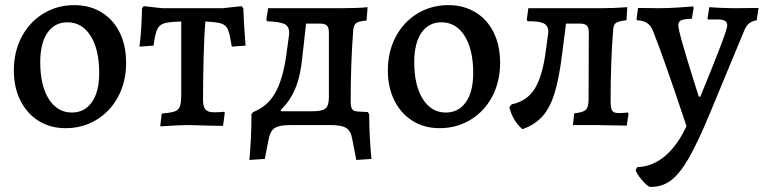

<svg xmlns="http://www.w3.org/2000/svg" viewBox="-20 -488 2979 749"><path d="M34 -213Q34 -286 64.5 -344Q95 -402 149 -435Q203 -468 270 -468Q330 -468 376 -440Q422 -412 447 -361Q472 -310 472 -243Q472 -170 441.5 -112Q411 -54 357 -21Q303 12 236 12Q176 12 130.5 -16.5Q85 -45 59.5 -96Q34 -147 34 -213ZM367 -203Q367 -295 333.5 -348Q300 -401 243 -401Q193 -401 165 -360Q137 -319 137 -246Q137 -154 170.5 -101.5Q204 -49 260 -49Q310 -49 338.5 -89.5Q367 -130 367 -203Z M611 -45Q647 -48 662 -53.5Q677 -59 682 -73.5Q687 -88 687 -121V-404Q640 -403 620.5 -397Q601 -391 593 -373Q585 -355 579 -310L524 -306Q532 -362 534 -456L541 -464L613 -456H849L922 -464L929 -456Q932 -383 938 -310L884 -306Q877 -354 869.5 -372Q862 -390 844 -396Q826 -402 781 -404Q777 -359 774.5 -270.5Q772 -182 772 -98Q772 -72 781.5 -61Q791 -50 813 -50Q842 -50 854 -52L857 -48L850 3L790 2L726 0Q670 0 605 5Z M1429 132 1370 136 1354 54Q1349 23 1331 11.5Q1313 0 1272 0H1109Q1069 0 1051.5 11.5Q1034 23 1028 55L1013 132L953 136Q961 46 961 -43L968 -51Q1023 -73 1052.5 -123.5Q1082 -174 1096 -267L1105 -333Q1108 -350 1108 -360Q1108 -385 1090.5 -394Q1073 -403 1022 -405L1019 -412L1026 -456H1311Q1379 -456 1414 -460L1410 -408Q1379 -405 1369.5 -398Q1360 -391 1358 -371Q1348 -242 1348 -94Q1348 -71 1353.5 -62.5Q1359 -54 1375 -53L1414 -51L1420 -43Q1421 50 1429 132ZM1263 -360Q1263 -381 1255 -388.5Q1247 -396 1227 -396H1174L1159 -262Q1152 -190 1131.5 -141.5Q1111 -93 1075 -59L1076 -54H1200Q1237 -54 1250 -65Q1263 -76 1263 -109Z M1493 -213Q1493 -286 1523.5 -344Q1554 -402 1608 -435Q1662 -468 1729 -468Q1789 -468 1835 -440Q1881 -412 1906 -361Q1931 -310 1931 -243Q1931 -170 1900.5 -112Q1870 -54 1816 -21Q1762 12 1695 12Q1635 12 1589.5 -16.5Q1544 -45 1518.5 -96Q1493 -147 1493 -213ZM1826 -203Q1826 -295 1792.5 -348Q1759 -401 1702 -401Q1652 -401 1624 -360Q1596 -319 1596 -246Q1596 -154 1629.5 -101.5Q1663 -49 1719 -49Q1769 -49 1797.5 -89.5Q1826 -130 1826 -203Z M2432 -45 2425 2 2315 0H2215L2220 -46Q2254 -49 2265 -59.5Q2276 -70 2276 -98L2277 -360Q2277 -381 2269 -388.5Q2261 -396 2241 -396H2188L2173 -278Q2161 -181 2143 -123.5Q2125 -66 2095.5 -33.5Q2066 -1 2018 16Q1980 -17 1967 -70L1976 -81Q2035 -93 2065.5 -141Q2096 -189 2109 -288L2118 -354L2119 -365Q2119 -388 2100.5 -397Q2082 -406 2038 -405L2035 -411L2041 -456H2325Q2374 -456 2427 -460L2424 -409Q2394 -406 2383.5 -399Q2373 -392 2372 -372Q2362 -249 2362 -95Q2362 -66 2368 -56.5Q2374 -47 2393 -47Q2409 -47 2429 -49Z M2460 174 2466 164Q2526 162 2575 120Q2624 78 2658 4Q2567 -269 2529 -363Q2520 -388 2504.5 -398Q2489 -408 2465 -409L2463 -413L2469 -457L2550 -456Q2589 -456 2630.5 -459Q2672 -462 2684 -463L2686 -458L2679 -415Q2647 -414 2636.5 -408.5Q2626 -403 2626 -390Q2626 -375 2644 -313Q2662 -251 2681 -190Q2700 -129 2706 -111H2712Q2817 -366 2817 -388Q2817 -401 2808.5 -406.5Q2800 -412 2782 -412H2742L2740 -416L2747 -460Q2756 -459 2788.5 -457.5Q2821 -456 2851 -456L2939 -457L2932 -409Q2910 -405 2899 -394Q2888 -383 2878 -356L2751 -50Q2703 66 2667.5 128Q2632 190 2597 216Q2562 242 2517 241Q2507 241 2483.5 213.5Q2460 186 2460 174Z"/></svg>

Font: Alegreya Medium
Style: Regular
Weight: 500
Designer: Juan Pablo del Peral
Foundry: Huerta Tipografica
Version: Version 2.007; ttfautohint (v1.6)